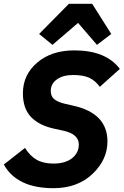

<svg xmlns="http://www.w3.org/2000/svg" viewBox="-25 -974 648 1006"><path d="M336 -954H458L558 -796L483 -739L384 -854L250 -739L180 -796ZM255 12Q64 12 -5 -112L106 -199Q132 -157 167 -137Q202 -117 255 -117Q317 -117 352.5 -145Q388 -173 388 -217Q388 -271 308 -289L262 -299Q181 -316 138 -360.5Q95 -405 95 -485Q95 -582 170 -646Q245 -710 364 -710Q530 -710 603 -613L498 -519Q474 -552 442.5 -566.5Q411 -581 358 -581Q305 -581 273 -558Q241 -535 241 -498Q241 -469 259.5 -454Q278 -439 316 -430L360 -420Q538 -380 538 -233Q538 -137 459.5 -62.5Q381 12 255 12Z"/></svg>

Font: Aneliza
Style: Bold Italic
Weight: 700
Italic angle: -11.31°
Designer: Mike Abbink, Paul van der Laan, Pieter van Rosmalen
Foundry: Bold Monday
Version: Version 3.0